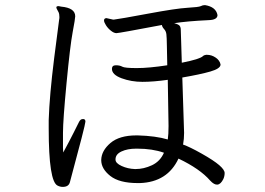

<svg xmlns="http://www.w3.org/2000/svg" viewBox="-20 -726 1040 753"><path d="M623 -127Q578 -143 518 -143H514Q480 -143 456.5 -132Q433 -121 433 -101V-100Q433 -86 457 -75Q481 -64 509 -63H512Q544 -63 576 -78Q608 -93 623 -127ZM308 -259Q315 -258 315 -249Q315 -237 254 -11Q249 7 226 7Q216 7 206 2Q171 -14 171 -222V-255Q174 -351 192.5 -498.5Q211 -646 212 -649.5Q213 -653 213 -659Q213 -665 212 -671Q211 -677 206 -685Q201 -693 201 -697V-698Q202 -702 210 -702L220 -700Q275 -695 275 -662Q275 -653 265 -600Q255 -547 241 -400.5Q227 -254 227 -205V-146Q227 -136 228 -128Q252 -172 269 -206L289 -246Q295 -259 304 -259ZM419 -456Q419 -470 434.5 -470Q450 -470 459.5 -464.5Q469 -459 516.5 -459Q564 -459 636 -470Q635 -512 634.5 -546Q634 -580 632.5 -592Q631 -604 623.5 -612Q616 -620 615 -628Q446 -596 436.5 -596Q427 -596 415 -605.5Q403 -615 395.5 -627Q388 -639 388 -645.5Q388 -652 393 -654L397 -655L424 -649H426Q451 -652 561 -672.5Q671 -693 715.5 -695.5Q760 -698 767.5 -702Q775 -706 784 -706Q827 -699 833 -667Q833 -648 798 -647Q713 -643 663 -635Q679 -631 684 -625.5Q689 -620 689 -608.5Q689 -597 690.5 -562Q692 -527 693 -480Q764 -494 776 -506Q780 -510 788 -511H792Q810 -511 826 -500Q842 -489 845 -473Q845 -457 805 -445.5Q765 -434 695 -422L702 -205Q702 -181 698 -159Q724 -150 771 -123.5Q818 -97 839.5 -78.5Q861 -60 861 -47.5Q861 -35 856 -24Q836 17 804 -18Q764 -64 680 -104Q637 -12 529 -8H520Q448 -8 412.5 -36Q377 -64 377 -98V-99Q378 -135 413 -165Q448 -195 515 -195H520Q591 -193 638 -179Q641 -198 641 -232L638 -413Q582 -405 538.5 -405Q495 -405 457 -419Q419 -433 419 -456Z"/></svg>

Font: LXGW WenKai Mono Lite
Style: Regular
Weight: 400
Monospace: yes
Designer: LXGW / Fontworks Inc.
Foundry: LXGW / Fontworks Inc.
Version: Version 1.520; June 14, 2025